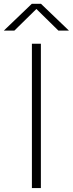

<svg xmlns="http://www.w3.org/2000/svg" viewBox="-58 -964 374 984"><path d="M105.5 0V-740H151.5V0ZM-38.5 -807 105 -944.5H152L295.5 -807H241.5L128.5 -918L15.5 -807Z"/></svg>

Font: Encode Sans Expanded ExtraLight
Style: Regular
Weight: 200
Width: 7
Designer: Multiple Designers
Foundry: Impallari Type
Version: Version 3.000; ttfautohint (v1.8.3) -l 8 -r 50 -G 200 -x 14 